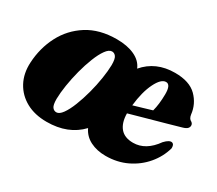

<svg xmlns="http://www.w3.org/2000/svg" viewBox="-93 -651 961 850"><g transform="rotate(30 387.0 -226.0)"><path d="M294.5 -462.5Q348.5 -462.5 385.8 -445Q423 -427.5 436.5 -394.5Q494.5 -462.5 592 -462.5Q666 -462.5 702.8 -425.8Q739.5 -389 745 -337.5Q748 -317.5 761 -311.5Q770 -305.5 770 -295.5Q770 -287.5 764 -280.8Q758 -274 740.5 -269Q716.5 -262 673.8 -250Q631 -238 583.2 -224.8Q535.5 -211.5 496.5 -200.5Q497 -153 518.8 -127Q540.5 -101 584.5 -101Q649 -101 697 -169Q719.5 -193 734 -189Q741 -186.5 743.2 -179.8Q745.5 -173 745 -165Q731.5 -116.5 698 -76.8Q664.5 -37 615.8 -13.5Q567 10 508 10Q463.5 10 429.8 -7Q396 -24 380 -58Q316 10 206.5 10Q146 10 101.8 -14.2Q57.5 -38.5 34.2 -81.8Q11 -125 14 -181.5Q18 -257.5 51 -321.2Q84 -385 145.2 -423.8Q206.5 -462.5 294.5 -462.5ZM577.5 -407.5Q552.5 -407.5 529.8 -361.5Q507 -315.5 499 -243Q520.5 -249.5 544.2 -256.2Q568 -263 590.5 -270Q600.5 -306.5 601 -358Q601.5 -407.5 577.5 -407.5ZM223 -48Q238 -48 253.2 -69.2Q268.5 -90.5 282.2 -125.2Q296 -160 307 -201Q318 -242 324.2 -281.8Q330.5 -321.5 331 -352Q331 -383 323 -394Q315 -405 302.5 -405Q287 -404.5 271.8 -383.2Q256.5 -362 242.8 -327.2Q229 -292.5 218.2 -251.5Q207.5 -210.5 201.2 -170.8Q195 -131 194.5 -100.5Q194.5 -69.5 202.5 -58.8Q210.5 -48 223 -48Z"/></g></svg>

Font: Fraunces 144pt Soft Black
Style: Italic
Weight: 900
Italic angle: -16°
Version: Version 1.000;[b76b70a41]